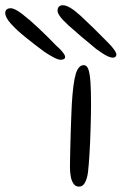

<svg xmlns="http://www.w3.org/2000/svg" viewBox="-214 -691 465 734"><path d="M88 22.5Q75 22.5 67.2 11.5Q59.5 0.5 56.5 -16.2Q53.5 -33 53.5 -51Q53.5 -63.5 53.8 -79.5Q54 -95.5 54.5 -114.8Q55 -134 55.5 -155.5Q56 -177 56.8 -199.8Q57.5 -222.5 58.5 -246.2Q59.5 -270 60.5 -293Q65.5 -375.5 75.8 -408.8Q86 -442 106.5 -442Q118 -442 123.8 -426Q129.5 -410 131.8 -377.5Q134 -345 134 -294Q134 -270 133.5 -245Q133 -220 132.2 -195.5Q131.5 -171 130.5 -148Q129.5 -125 128.2 -104Q127 -83 125.5 -65.2Q124 -47.5 122.5 -33.5Q119.5 -9.5 111.2 6.5Q103 22.5 88 22.5ZM18 -462.5Q8.5 -462.5 -8.2 -471.2Q-25 -480 -44.5 -493Q-81.5 -520.5 -116 -548.2Q-150.5 -576 -172.2 -600.2Q-194 -624.5 -194 -641.5Q-194 -650.5 -188.2 -655Q-182.5 -659.5 -173 -659.5Q-158 -659.5 -129.2 -637.5Q-100.5 -615.5 -65.5 -582.5Q-30.5 -549.5 2.5 -515Q9.5 -509.5 17 -501.5Q24.5 -493.5 29.8 -486Q35 -478.5 35 -473.5Q35 -467.5 29.8 -465Q24.5 -462.5 18 -462.5ZM217.5 -470.5Q210 -470.5 199.8 -475Q189.5 -479.5 177.8 -487.2Q166 -495 153.5 -504Q88 -557.5 47 -594.8Q6 -632 6 -650Q6 -660 11.2 -665.5Q16.5 -671 26.5 -671Q50.5 -671 95.8 -629.2Q141 -587.5 203 -524Q212.5 -514.5 221.8 -501.8Q231 -489 231 -482Q231 -477 227.2 -473.8Q223.5 -470.5 217.5 -470.5Z"/></svg>

Font: Gluten ExtraLight
Style: Regular
Weight: 250
Designer: Tyler Finck
Foundry: Etcetera Type Company
Version: Version 1.300